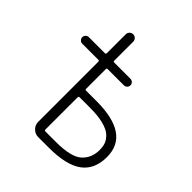

<svg xmlns="http://www.w3.org/2000/svg" viewBox="-202 -913 1032 1032"><g transform="rotate(45 313.5 -397.0)"><path d="M249 -386.7Q249 -379.9 255.9 -379.9H335.9Q587.9 -379.9 587.9 -207Q587.9 -113.3 525.9 -67.4Q463.9 -21.5 332 -21.5H250Q226.6 -21.5 209.5 -38.6Q192.4 -55.7 192.4 -79.1V-537.1Q192.4 -543.9 185.5 -543.9H62.5Q52.7 -543.9 45.4 -551.3Q38.1 -558.6 38.1 -568.8Q38.1 -579.1 45.4 -586.4Q52.7 -593.8 62.5 -593.8H185.5Q192.4 -593.8 192.4 -601.6V-745.1Q192.4 -756.8 200.7 -765.1Q209 -773.4 220.7 -773.4Q232.4 -773.4 240.7 -765.1Q249 -756.8 249 -745.1V-601.6Q249 -593.8 255.9 -593.8H378.9Q389.6 -593.8 397 -586.4Q404.3 -579.1 404.3 -568.8Q404.3 -558.6 397 -551.3Q389.6 -543.9 378.9 -543.9H255.9Q249 -543.9 249 -537.1ZM249 -78.1Q249 -70.3 255.9 -70.3H335.9Q450.2 -70.3 491.7 -107.4Q533.2 -144.5 533.2 -207Q533.2 -232.4 525.9 -252Q518.6 -271.5 499 -290Q479.5 -308.6 438 -319.3Q396.5 -330.1 335.9 -330.1H255.9Q249 -330.1 249 -322.3Z"/></g></svg>

Font: Gen Jyuu Gothic Light
Style: Regular
Weight: 200
Designer: [Source Han Sans]
Ryoko NISHIZUKA  (kana & ideographs); Paul D. Hunt (Latin, Greek & Cyrillic); Wenlong ZHANG  (bopomofo
Version: Version 1.002.20150607